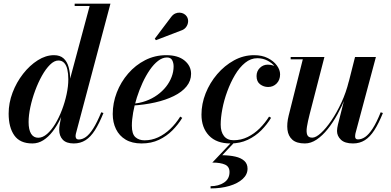

<svg xmlns="http://www.w3.org/2000/svg" viewBox="-20 -770 2128 1044"><path d="M381 10Q340.5 10 321.2 -10.5Q302 -31 302 -64Q302 -69.5 302.5 -77.2Q303 -85 304.5 -92.5L318.5 -166.5L347.5 -249L352.5 -309.5L467.5 -737.5H386V-750H580.5L393 -44.5Q391 -36.5 391 -29Q391 -22.5 394.8 -17Q398.5 -11.5 408 -11.5Q427.5 -11.5 446.8 -25Q466 -38.5 486.8 -71Q507.5 -103.5 530.5 -159.5L542.5 -155.5Q519.5 -98.5 496.2 -62Q473 -25.5 445.2 -7.8Q417.5 10 381 10ZM156 10Q88.5 10 57.8 -33.8Q27 -77.5 27 -152.5Q27 -210 48.2 -266.2Q69.5 -322.5 105.5 -368.5Q141.5 -414.5 185.2 -442.2Q229 -470 273.5 -470Q306.5 -470 325.8 -452.5Q345 -435 353.2 -405Q361.5 -375 361.5 -338Q361.5 -309.5 355.2 -273Q349 -236.5 336.8 -197.5Q324.5 -158.5 306.8 -121.5Q289 -84.5 266 -54.8Q243 -25 215.5 -7.5Q188 10 156 10ZM188 -21Q212 -21 235.8 -41.5Q259.5 -62 280.2 -96.2Q301 -130.5 317 -172.5Q333 -214.5 342.2 -257.8Q351.5 -301 351.5 -339Q351.5 -369.5 346.2 -392.2Q341 -415 329 -428Q317 -441 297.5 -441Q275 -441 252 -418.2Q229 -395.5 208.2 -358.5Q187.5 -321.5 171 -276.8Q154.5 -232 145 -187.5Q135.5 -143 135.5 -106.5Q135.5 -64.5 149 -42.8Q162.5 -21 188 -21Z M750 10Q698 10 663.2 -10.8Q628.5 -31.5 610.8 -67.8Q593 -104 593 -150Q593 -210 615 -267Q637 -324 676.8 -370Q716.5 -416 769.5 -443Q822.5 -470 884 -470Q948 -470 983.5 -440.8Q1019 -411.5 1019 -368.5Q1019 -330.5 994.2 -300Q969.5 -269.5 925.2 -247.8Q881 -226 823.5 -213Q766 -200 700 -196V-206Q739 -208.5 773.2 -221Q807.5 -233.5 835.2 -253.5Q863 -273.5 882.8 -298.5Q902.5 -323.5 913.2 -351.8Q924 -380 924 -409Q924 -428 916.2 -442.8Q908.5 -457.5 888 -457.5Q863.5 -457.5 839.8 -439.2Q816 -421 794.5 -389.8Q773 -358.5 755.2 -320Q737.5 -281.5 724.2 -239.8Q711 -198 704 -158.2Q697 -118.5 697 -86.5Q697 -41.5 716.2 -24.2Q735.5 -7 766 -7Q804.5 -7 839.8 -23.2Q875 -39.5 905.5 -68.5Q936 -97.5 960 -136L971 -129Q949 -93 917.5 -61.2Q886 -29.5 844.5 -9.8Q803 10 750 10ZM828 -551.5 821.5 -559.5 910.5 -677.5Q920.5 -691 932.8 -696.5Q945 -702 957.5 -701.2Q970 -700.5 980 -694.8Q990 -689 995.5 -680.5Q1004 -667.5 1002.8 -651.5Q1001.5 -635.5 991.5 -622.2Q981.5 -609 963.5 -603.5Z M1233 10Q1157 10 1116.2 -33Q1075.5 -76 1075.5 -147Q1075.5 -205.5 1098.2 -262.8Q1121 -320 1161 -366.8Q1201 -413.5 1252.5 -441.8Q1304 -470 1361.5 -470Q1405 -470 1436.5 -454Q1468 -438 1485.5 -414Q1503 -390 1503 -366Q1503 -335 1484.2 -316Q1465.5 -297 1438 -297Q1414 -297 1394.5 -311.5Q1375 -326 1375 -356.5Q1375 -383 1393 -400.8Q1411 -418.5 1436 -418.5Q1452.5 -418.5 1467.5 -413.2Q1482.5 -408 1492.2 -396.5Q1502 -385 1502 -366H1491Q1491 -387.5 1475.2 -407.5Q1459.5 -427.5 1434.2 -440.5Q1409 -453.5 1379 -453.5Q1343.5 -453.5 1312.8 -428.5Q1282 -403.5 1257.8 -362.5Q1233.5 -321.5 1215.8 -273.2Q1198 -225 1189 -177.2Q1180 -129.5 1180 -92.5Q1180 -53 1198 -30.2Q1216 -7.5 1250 -7.5Q1291 -7.5 1327 -25.2Q1363 -43 1392.2 -72.2Q1421.5 -101.5 1443 -136L1454 -129.5Q1432.5 -93.5 1400.8 -61.5Q1369 -29.5 1327.2 -9.8Q1285.5 10 1233 10ZM1125 254.5V242.5Q1168 242.5 1198 222.8Q1228 203 1228 165.5Q1228 136 1203.5 125Q1179 114 1134.5 114L1247 -5H1263L1188.5 74Q1228.5 74.5 1259.5 81.5Q1290.5 88.5 1308.2 104.5Q1326 120.5 1326 147Q1326 179 1299.5 203.2Q1273 227.5 1227.5 241Q1182 254.5 1125 254.5Z M1638 10Q1592.5 10 1569.8 -10.2Q1547 -30.5 1543 -64.8Q1539 -99 1549.5 -141L1626.5 -447.5H1560.5V-460H1744L1663.5 -148Q1653.5 -109 1649 -80.8Q1644.5 -52.5 1650.5 -37Q1656.5 -21.5 1678 -21.5Q1697.5 -21.5 1725 -46.5Q1752.5 -71.5 1781.8 -114.5Q1811 -157.5 1836.5 -212.5Q1862 -267.5 1876.5 -327H1886.5Q1876.5 -285.5 1858 -239.2Q1839.5 -193 1815.2 -148.8Q1791 -104.5 1762.2 -68.5Q1733.5 -32.5 1702 -11.2Q1670.5 10 1638 10ZM1899.5 10Q1855 10 1833.8 -10.2Q1812.5 -30.5 1812.5 -58Q1812.5 -65 1814 -74.8Q1815.5 -84.5 1817.5 -92.5L1910.5 -460H2024L1913 -45.5Q1912 -41 1911.5 -36.5Q1911 -32 1911 -28Q1911 -12 1926 -12Q1946.5 -12 1966 -25.5Q1985.5 -39 2006.5 -71.2Q2027.5 -103.5 2050 -159.5L2062 -155.5Q2039 -98.5 2015.5 -62Q1992 -25.5 1964 -7.8Q1936 10 1899.5 10Z"/></svg>

Font: Bodoni Moda 18pt SemiBold
Style: Italic
Weight: 600
Italic angle: -13°
Designer: Owen Earl
Foundry: indestructible type
Version: Version 2.005